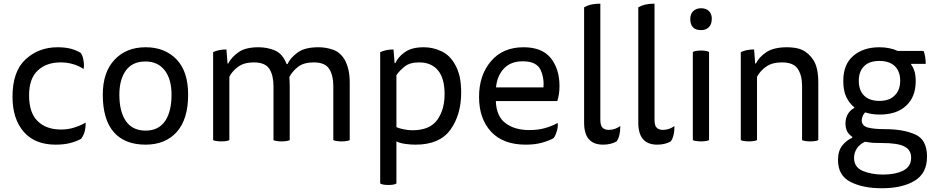

<svg xmlns="http://www.w3.org/2000/svg" viewBox="-20 -755 4995 1028"><path d="M135.7 -244.1Q135.7 -335 182.6 -377.9Q228.5 -420.9 304.7 -420.9Q339.8 -420.9 369.1 -412.1Q398.4 -404.3 427.7 -385.7Q431.6 -408.2 426.8 -432.6Q422.9 -458 412.1 -471.7Q390.6 -485.4 359.4 -494.1Q328.1 -502 288.1 -502Q187.5 -502 117.2 -437.5Q46.9 -373 46.9 -237.3Q46.9 -118.2 107.4 -48.8Q167 19.5 278.3 19.5Q322.3 19.5 356.4 10.7Q389.6 2 414.1 -11.7Q425.8 -25.4 433.6 -51.8Q438.5 -72.3 438.5 -88.9Q438.5 -94.7 438.5 -98.6Q410.2 -82 377.9 -72.3Q345.7 -61.5 306.6 -61.5Q227.5 -61.5 181.6 -106.4Q135.7 -151.4 135.7 -244.1Z M759.8 -502Q655.3 -502 592.8 -434.6Q530.3 -368.2 530.3 -248Q530.3 -114.3 589.8 -46.9Q648.4 19.5 759.8 19.5Q865.2 19.5 926.8 -48.8Q987.3 -117.2 987.3 -248Q987.3 -372.1 925.8 -436.5Q863.3 -502 759.8 -502ZM619.1 -248Q619.1 -330.1 654.3 -377.9Q688.5 -425.8 759.8 -425.8Q825.2 -425.8 862.3 -377.9Q898.4 -330.1 898.4 -248Q898.4 -158.2 864.3 -107.4Q829.1 -55.7 759.8 -55.7Q689.5 -55.7 654.3 -106.4Q619.1 -157.2 619.1 -248Z M1208 -343.8Q1222.7 -374 1254.9 -397.5Q1287.1 -420.9 1338.9 -420.9Q1399.4 -420.9 1421.9 -386.7Q1444.3 -351.6 1444.3 -293.9Q1444.3 -197.3 1444.3 -4.9Q1451.2 -1 1461.9 0Q1472.7 2 1488.3 2Q1503.9 2 1513.7 0Q1524.4 -1 1531.2 -4.9Q1531.2 -102.5 1531.2 -298.8Q1531.2 -311.5 1530.3 -325.2Q1530.3 -338.9 1529.3 -342.8Q1545.9 -374 1576.2 -397.5Q1606.4 -420.9 1660.2 -420.9Q1719.7 -420.9 1742.2 -386.7Q1764.6 -352.5 1764.6 -294.9Q1764.6 -198.2 1764.6 -4.9Q1771.5 -1 1782.2 0Q1793 2 1809.6 2Q1825.2 2 1835 0Q1845.7 -1 1852.5 -4.9Q1852.5 -107.4 1852.5 -311.5Q1852.5 -354.5 1844.7 -384.8Q1836.9 -416 1824.2 -437.5Q1799.8 -476.6 1761.7 -489.3Q1724.6 -502 1685.5 -502Q1611.3 -502 1573.2 -473.6Q1534.2 -445.3 1519.5 -412.1Q1517.6 -412.1 1514.6 -412.1Q1494.1 -465.8 1453.1 -484.4Q1412.1 -502 1364.3 -502Q1293 -502 1255.9 -474.6Q1218.8 -448.2 1202.1 -415Q1201.2 -415 1198.2 -415Q1196.3 -433.6 1192.4 -490.2Q1170.9 -490.2 1152.3 -486.3Q1133.8 -482.4 1121.1 -475.6Q1121.1 -453.1 1121.1 -407.2Q1121.1 -306.6 1121.1 -4.9Q1127.9 -1 1138.7 0Q1149.4 2 1165 2Q1180.7 2 1191.4 0Q1201.2 -1 1208 -4.9Q1208 -118.2 1208 -343.8Z M2092.8 -417Q2090.8 -435.5 2086.9 -490.2Q2067.4 -490.2 2047.9 -486.3Q2029.3 -482.4 2015.6 -475.6Q2015.6 -441.4 2015.6 -373Q2015.6 -222.7 2015.6 227.5Q2022.5 231.4 2033.2 233.4Q2043.9 235.4 2059.6 235.4Q2075.2 235.4 2085.9 233.4Q2095.7 231.4 2102.5 227.5Q2102.5 152.3 2102.5 2Q2121.1 11.7 2150.4 15.6Q2178.7 19.5 2205.1 19.5Q2334 19.5 2391.6 -60.5Q2449.2 -140.6 2449.2 -258.8Q2449.2 -306.6 2441.4 -343.8Q2432.6 -380.9 2417 -408.2Q2389.6 -459 2343.8 -480.5Q2298.8 -502 2249 -502Q2183.6 -502 2147.5 -475.6Q2111.3 -450.2 2096.7 -417Q2095.7 -417 2092.8 -417ZM2102.5 -352.5Q2120.1 -377.9 2147.5 -399.4Q2174.8 -420.9 2224.6 -420.9Q2290 -420.9 2325.2 -377.9Q2360.4 -335.9 2360.4 -251Q2360.4 -168 2321.3 -113.3Q2281.2 -57.6 2188.5 -57.6Q2164.1 -57.6 2142.6 -62.5Q2121.1 -66.4 2102.5 -74.2Q2102.5 -97.7 2102.5 -143.6Q2102.5 -196.3 2102.5 -352.5Z M2963.9 -213.9Q2969.7 -232.4 2972.7 -252Q2975.6 -272.5 2975.6 -294.9Q2975.6 -385.7 2928.7 -444.3Q2881.8 -502 2783.2 -502Q2671.9 -502 2608.4 -426.8Q2544.9 -352.5 2544.9 -236.3Q2544.9 -119.1 2609.4 -49.8Q2673.8 19.5 2794.9 19.5Q2844.7 19.5 2882.8 8.8Q2920.9 -2 2944.3 -15.6Q2954.1 -28.3 2960.9 -51.8Q2968.8 -76.2 2965.8 -96.7Q2936.5 -80.1 2898.4 -69.3Q2860.4 -58.6 2815.4 -58.6Q2734.4 -58.6 2686.5 -95.7Q2637.7 -131.8 2634.8 -213.9Q2745.1 -213.9 2963.9 -213.9ZM2635.7 -287.1Q2641.6 -349.6 2678.7 -388.7Q2714.8 -426.8 2779.3 -426.8Q2851.6 -426.8 2874 -381.8Q2890.6 -345.7 2890.6 -305.7Q2890.6 -296.9 2889.6 -287.1Q2805.7 -287.1 2635.7 -287.1Z M3281.2 2Q3292 -11.7 3296.9 -35.2Q3300.8 -52.7 3300.8 -70.3Q3300.8 -75.2 3300.8 -80.1Q3289.1 -71.3 3273.4 -65.4Q3257.8 -59.6 3239.3 -59.6Q3217.8 -59.6 3206.1 -71.3Q3194.3 -82 3194.3 -115.2Q3194.3 -321.3 3194.3 -735.4Q3167 -735.4 3144.5 -730.5Q3122.1 -724.6 3107.4 -715.8Q3107.4 -685.5 3107.4 -626Q3107.4 -494.1 3107.4 -98.6Q3107.4 -39.1 3132.8 -9.8Q3158.2 19.5 3209 19.5Q3231.4 19.5 3250 14.6Q3268.6 9.8 3281.2 2Z M3571.3 2Q3582 -11.7 3586.9 -35.2Q3590.8 -52.7 3590.8 -70.3Q3590.8 -75.2 3590.8 -80.1Q3579.1 -71.3 3563.5 -65.4Q3547.9 -59.6 3529.3 -59.6Q3507.8 -59.6 3496.1 -71.3Q3484.4 -82 3484.4 -115.2Q3484.4 -321.3 3484.4 -735.4Q3457 -735.4 3434.6 -730.5Q3412.1 -724.6 3397.5 -715.8Q3397.5 -685.5 3397.5 -626Q3397.5 -494.1 3397.5 -98.6Q3397.5 -39.1 3422.9 -9.8Q3448.2 19.5 3499 19.5Q3521.5 19.5 3540 14.6Q3558.6 9.8 3571.3 2Z M3689.5 -4.9Q3696.3 -1 3707 0Q3717.8 2 3733.4 2Q3749 2 3759.8 0Q3769.5 -1 3776.4 -4.9Q3776.4 -162.1 3776.4 -476.6Q3769.5 -480.5 3759.8 -482.4Q3749 -484.4 3733.4 -484.4Q3717.8 -484.4 3707 -482.4Q3696.3 -480.5 3689.5 -476.6Q3689.5 -454.1 3689.5 -407.2Q3689.5 -306.6 3689.5 -4.9ZM3733.4 -710.9Q3708 -710.9 3691.4 -695.3Q3675.8 -679.7 3675.8 -653.3Q3675.8 -624 3690.4 -608.4Q3705.1 -593.8 3733.4 -593.8Q3759.8 -593.8 3775.4 -609.4Q3791 -625 3791 -654.3Q3791 -681.6 3775.4 -696.3Q3759.8 -710.9 3733.4 -710.9Z M4033.2 -343.8Q4048.8 -374 4081.1 -397.5Q4113.3 -420.9 4166 -420.9Q4228.5 -420.9 4251 -386.7Q4274.4 -352.5 4274.4 -294.9Q4274.4 -198.2 4274.4 -4.9Q4281.2 -1 4292 0Q4302.7 2 4318.4 2Q4334 2 4344.7 0Q4354.5 -1 4361.3 -4.9Q4361.3 -107.4 4361.3 -311.5Q4361.3 -390.6 4336.9 -430.7Q4311.5 -470.7 4275.4 -487.3Q4256.8 -496.1 4235.4 -499Q4213.9 -502 4193.4 -502Q4123 -502 4083 -475.6Q4043.9 -449.2 4027.3 -415Q4026.4 -415 4023.4 -415Q4021.5 -433.6 4017.6 -490.2Q3996.1 -490.2 3977.5 -486.3Q3959 -482.4 3946.3 -475.6Q3946.3 -453.1 3946.3 -407.2Q3946.3 -306.6 3946.3 -4.9Q3953.1 -1 3963.9 0Q3974.6 2 3990.2 2Q4005.9 2 4016.6 0Q4026.4 -1 4033.2 -4.9Q4033.2 -118.2 4033.2 -343.8Z M4689.5 -141.6Q4782.2 -141.6 4832 -189.5Q4882.8 -236.3 4882.8 -320.3Q4882.8 -352.5 4876 -374Q4869.1 -395.5 4858.4 -409.2Q4858.4 -410.2 4858.4 -413.1Q4877.9 -413.1 4936.5 -413.1Q4936.5 -430.7 4933.6 -450.2Q4930.7 -468.8 4924.8 -482.4Q4878.9 -482.4 4786.1 -482.4Q4765.6 -492.2 4740.2 -497.1Q4715.8 -502 4688.5 -502Q4602.5 -502 4548.8 -456.1Q4495.1 -410.2 4495.1 -322.3Q4495.1 -267.6 4511.7 -234.4Q4528.3 -201.2 4553.7 -180.7Q4553.7 -179.7 4553.7 -176.8Q4530.3 -164.1 4518.6 -142.6Q4506.8 -121.1 4506.8 -93.8Q4506.8 -70.3 4515.6 -51.8Q4525.4 -34.2 4543 -22.5Q4543 -20.5 4543 -17.6Q4513.7 -4.9 4490.2 23.4Q4466.8 52.7 4466.8 101.6Q4466.8 184.6 4533.2 218.8Q4600.6 252.9 4700.2 252.9Q4811.5 252.9 4877 212.9Q4943.4 172.9 4943.4 84Q4943.4 -7.8 4879.9 -35.2Q4816.4 -63.5 4718.8 -63.5Q4659.2 -63.5 4626 -72.3Q4593.8 -82 4593.8 -110.4Q4593.8 -120.1 4598.6 -132.8Q4603.5 -145.5 4612.3 -153.3Q4629.9 -147.5 4649.4 -144.5Q4669.9 -141.6 4689.5 -141.6ZM4702.1 10.7Q4789.1 10.7 4824.2 30.3Q4858.4 48.8 4858.4 88.9Q4858.4 136.7 4816.4 158.2Q4774.4 179.7 4707 179.7Q4647.5 179.7 4599.6 160.2Q4552.7 140.6 4552.7 89.8Q4552.7 62.5 4568.4 39.1Q4584 16.6 4611.3 3.9Q4633.8 7.8 4655.3 9.8Q4675.8 10.7 4702.1 10.7ZM4578.1 -323.2Q4578.1 -372.1 4606.4 -400.4Q4633.8 -428.7 4688.5 -428.7Q4741.2 -428.7 4770.5 -401.4Q4799.8 -373 4799.8 -323.2Q4799.8 -272.5 4770.5 -244.1Q4742.2 -214.8 4688.5 -214.8Q4634.8 -214.8 4606.4 -243.2Q4578.1 -271.5 4578.1 -323.2Z"/></svg>

Font: cl
Style: Regular
Weight: 400
Designer: Mitja Miklavcic
Version: Version 1.0